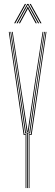

<svg xmlns="http://www.w3.org/2000/svg" viewBox="-20 -963 283 983"><path d="M119 0V-280H109L67.8 -564L33 -800H37L71.8 -564L113 -284H130L170.8 -564L206 -800H210L174.8 -564L134 -280H123V0ZM111 0V-272H101L25 -800H29L105 -276H115V0ZM127 0V-276H138L214 -800H218L142 -272H131V0ZM117 -288 76 -564 41 -800H45L80 -564L121 -292H122L162 -564L198 -800H202L166 -564L126 -288ZM52.5 -844 107.5 -943H113.5L58.5 -844ZM64.5 -844 119.5 -943H125.5L180.5 -844H174.5L127.5 -929.2L123.5 -937.5H121.5L117.5 -929.2L70.5 -844ZM186.5 -844 131.5 -943H137.5L192.5 -844ZM76.5 -844 116.5 -917.8 121.5 -928.8H123.5L128.5 -917.8L168.5 -844H162.5L125 -913.2L123.5 -918H121.5L120 -913.2L82.5 -844Z"/></svg>

Font: Big Shoulders Inline Display Thin
Style: Regular
Weight: 100
Designer: Patric King
Foundry: XO Type Co
Version: Version 1.000